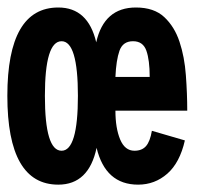

<svg xmlns="http://www.w3.org/2000/svg" viewBox="-33 -486 599 517"><path d="M277.8 -188Q277.8 -141.1 290.5 -110.6Q303.2 -80.1 329.1 -80.1Q349.1 -80.1 360.1 -92.5Q371.1 -105 376 -133.8L464.8 -107.9Q451.2 -47.9 417.5 -18.3Q383.8 11.2 338.9 11.2Q251 11.2 227.1 -87.9Q206.1 11.2 124 11.2Q-13.2 11.2 -13.2 -228Q-13.2 -465.8 124 -465.8Q204.1 -465.8 226.1 -372.1Q247.1 -465.8 333 -465.8Q381.8 -465.8 409.4 -439.9Q437 -414.1 450.4 -373.5Q463.9 -333 467.5 -283.4Q471.2 -233.9 471.2 -188ZM370.1 -278.8Q370.1 -324.2 361.1 -349.6Q352.1 -375 325.2 -375Q297.9 -375 288.8 -349.6Q279.8 -324.2 277.8 -278.8ZM176.8 -228Q176.8 -375 132.8 -375Q87.9 -375 87.9 -228Q87.9 -80.1 132.8 -80.1Q176.8 -80.1 176.8 -228Z"/></svg>

Font: Anonymous Pro
Style: Bold
Weight: 700
Monospace: yes
Designer: Mark Simonson
Version: Version 1.003